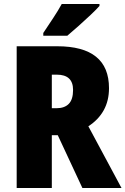

<svg xmlns="http://www.w3.org/2000/svg" viewBox="-20 -947 632 967"><path d="M268 -714Q529 -714 529 -503Q529 -440 502.5 -392Q476 -344 425 -311L592 0H395L271 -266H241V0H64V-714ZM266 -571H241V-402H265Q305 -402 326.5 -424Q348 -446 348 -494Q348 -571 266 -571ZM481 -917Q465 -899 436.5 -872Q408 -845 376.5 -817Q345 -789 319 -767H198V-781Q222 -817 247.5 -855.5Q273 -894 291 -927H481Z"/></svg>

Font: Noto Sans Kannada Condensed Black
Style: Regular
Weight: 900
Width: 3
Designer: Jelle Bosma - Monotype Design Team
Foundry: Monotype Imaging Inc.
Version: Version 2.005; ttfautohint (v1.8.4.7-5d5b)